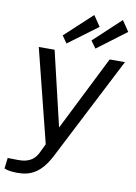

<svg xmlns="http://www.w3.org/2000/svg" viewBox="-119 -819 746 1051"><g transform="rotate(10 254.0 -293.0)"><path d="M55 169C126 169 183 142 234 43L528 -530H443L235 -115L137 -530H49L179 -12L154 40C139 68 115 101 41 99L-13 98L-20 157C-20 157 -4 169 55 169ZM167 -615 195 -575 358 -696 318 -755ZM327 -615 356 -575 517 -696 477 -755Z"/></g></svg>

Font: Cheyenne Sans
Style: Italic
Weight: 400
Italic angle: -8.13011°
Designer: The Public Sans project authors (U.S. Web Design System), Libre Franklin designed by Pablo Impallari and Rodrigo Fuenzal
Foundry: The Cheyenne Sans Project Authors
Version: Version 2.007